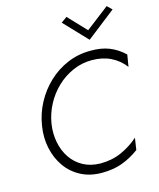

<svg xmlns="http://www.w3.org/2000/svg" viewBox="-136 -1036 946 1140"><g transform="rotate(-15 337.0 -465.5)"><path d="M487 -830 630 -940 659 -912 481 -773 347 -914 383 -940ZM133 -350Q124 -292 134.5 -237.5Q145 -183 173.5 -140.5Q202 -98 247.5 -73Q293 -48 353 -47Q425 -47 484 -73.5Q543 -100 590 -142L579 -69Q529 -32 474 -11.5Q419 9 348 9Q275 9 219 -20.5Q163 -50 127.5 -100.5Q92 -151 78 -215.5Q64 -280 75 -350Q86 -424 120.5 -489Q155 -554 207.5 -603.5Q260 -653 326 -681Q392 -709 467 -709Q533 -710 582.5 -690.5Q632 -671 674 -631L662 -558Q627 -604 576.5 -628.5Q526 -653 461 -653Q400 -653 345 -629Q290 -605 246 -563.5Q202 -522 172.5 -467Q143 -412 133 -350Z"/></g></svg>

Font: Jost* Light
Style: Italic
Weight: 300
Italic angle: -10°
Version: Version 3.7